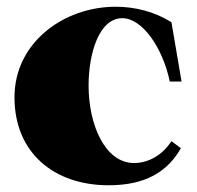

<svg xmlns="http://www.w3.org/2000/svg" viewBox="-20 -535 585 570"><path d="M302 15C383 15 467 -6 517 -95L489 -116C462 -74 420 -51 378 -51C292 -51 243 -164 243 -281C243 -376 274 -481 343 -481C404 -481 464 -390 484 -293H519L489 -469C438 -501 380 -515 323 -515C171 -515 23 -410 23 -246C23 -81 141 15 302 15Z"/></svg>

Font: Sprat Condensed Black
Style: Regular
Weight: 900
Designer: Ethan Nakache
Foundry: Collletttivo
Version: Version 2.000;Glyphs 3.2 (3217)